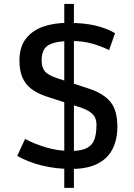

<svg xmlns="http://www.w3.org/2000/svg" viewBox="-20 -837 673 964"><path d="M302.7 106.4V-817.4H351.1V106.4ZM336.9 11.2Q259.8 11.2 190.7 -5.9Q121.6 -22.9 66.4 -54.2L106 -139.6Q147 -116.7 208 -97.9Q269 -79.1 334.5 -79.1Q387.7 -79.1 415.5 -93.5Q443.4 -107.9 453.9 -136.7Q464.4 -165.5 464.4 -209.5Q464.4 -229.5 457.8 -245.4Q451.2 -261.2 431.9 -274.9Q412.6 -288.6 374 -300.8L219.2 -350.6Q167.5 -367.2 136.5 -391.4Q105.5 -415.5 91.6 -450.4Q77.6 -485.4 77.6 -532.7Q77.6 -600.1 109.4 -641.8Q141.1 -683.6 195.8 -702.9Q250.5 -722.2 319.3 -722.2Q403.3 -722.2 460.7 -708.3Q518.1 -694.3 557.6 -670.4L527.8 -585.4Q493.2 -603 445.8 -617.2Q398.4 -631.3 335 -631.3Q265.1 -631.3 227.1 -612.5Q189 -593.8 189 -533.7Q189 -500 204.6 -479.7Q220.2 -459.5 268.6 -443.8L427.7 -391.6Q500 -367.7 534.7 -325.2Q569.3 -282.7 569.3 -200.7Q569.3 -137.2 545.4 -89.4Q521.5 -41.5 470.2 -15.1Q418.9 11.2 336.9 11.2Z"/></svg>

Font: Monda Medium
Style: Regular
Weight: 500
Designer: Vernon Adams
Foundry: Vernon Adams
Version: Version 2.200